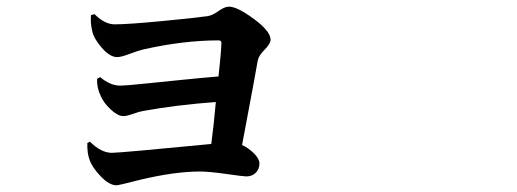

<svg xmlns="http://www.w3.org/2000/svg" viewBox="-20 -551 1540 572"><path d="M251 -505.9 261.7 -508.8Q292 -478.5 321.3 -478.5Q360.4 -478.5 458.5 -487.8Q556.6 -497.1 598.6 -502.9Q612.3 -504.9 630.9 -518.1Q649.4 -531.2 662.1 -531.2Q686.5 -531.2 736.3 -494.6Q786.1 -458 786.1 -432.6Q786.1 -420.9 768.6 -403.3Q751 -385.7 748 -371.1Q744.1 -346.7 701.2 -119.1Q721.7 -109.4 737.3 -93.3Q752.9 -77.1 752.9 -64.5Q752.9 -46.9 741.7 -36.1Q730.5 -25.4 713.9 -25.4Q705.1 -25.4 654.3 -32.7Q603.5 -40 575.2 -40Q501 -40 398.4 -15.6Q334 1 327.1 1Q305.7 1 280.3 -25.4Q254.9 -51.8 247.1 -74.2Q239.3 -93.8 240.2 -125L248 -128.9Q281.2 -95.7 313.5 -95.7Q336.9 -95.7 609.4 -122.1Q617.2 -180.7 623 -247.1Q504.9 -238.3 408.2 -220.7Q395.5 -218.8 376.5 -211.9Q357.4 -205.1 347.7 -205.1Q331.1 -205.1 310.1 -224.6Q289.1 -244.1 280.3 -264.6Q267.6 -291 269.5 -316.4L278.3 -321.3Q308.6 -295.9 337.9 -295.9Q353.5 -295.9 405.8 -301.3Q458 -306.6 525.9 -313.5Q593.8 -320.3 630.9 -323.2Q637.7 -381.8 639.6 -420.9Q640.6 -430.7 631.8 -430.7Q525.4 -430.7 405.3 -403.3Q389.6 -399.4 365.2 -390.1Q340.8 -380.9 329.1 -380.9Q307.6 -380.9 283.7 -408.2Q259.8 -435.5 254.9 -458Q249 -481.4 251 -505.9Z"/></svg>

Font: Bpmf Zihi Serif Bold
Style: Bold
Weight: 700
Foundry: But Ko
Version: Version 1.320